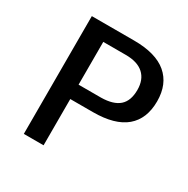

<svg xmlns="http://www.w3.org/2000/svg" viewBox="-155 -820 942 960"><g transform="rotate(30 316.0 -340.0)"><path d="M602 -474Q602 -373 539.5 -320Q477 -267 350 -267H220V0H106V-680H350Q476 -680 539 -626.5Q602 -573 602 -474ZM488 -474Q488 -533 453 -565Q418 -597 350 -597H220V-350H350Q420 -351 454 -381Q488 -411 488 -474Z"/></g></svg>

Font: Martel Sans SemiBold
Style: Regular
Weight: 600
Designer: Dan Reynolds and Mathieu Réguer
Foundry: Dan Reynolds and Mathieu Réguer
Version: Version 1.002; ttfautohint (v1.1) -l 5 -r 5 -G 72 -x 0 -D la